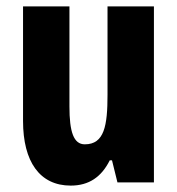

<svg xmlns="http://www.w3.org/2000/svg" viewBox="-20 -570 554 600"><path d="M461 -550H316V-274C316 -177 306 -119 245 -119C210 -119 197 -158 197 -237V-550H52V-192C52 -65 104 10 201 10C258 10 297 -17 323 -69H330L347 0H461Z"/></svg>

Font: Noto Sans Khmer UI ExtraCondensed ExtraBold
Style: Regular
Weight: 800
Width: 2
Designer: Danh Hong and the Monotype Design Team
Foundry: Monotype Imaging Inc.
Version: Version 2.002